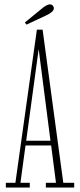

<svg xmlns="http://www.w3.org/2000/svg" viewBox="-20 -834 355 854"><path d="M6 0V-21H48.5L144 -702H169.5L261.5 -21H310V0H184V-21H229L207.5 -187H93.5L71 -21H112.5V0ZM96.5 -208H204.5L152 -615.5ZM98 -724.5 90.5 -734 172 -800.5Q179 -806 187 -810.2Q195 -814.5 202 -814.5Q212.5 -814.5 217.5 -805Q219.5 -801.5 219.5 -797.5Q219.5 -788 209.2 -779.8Q199 -771.5 187.5 -766.5Z"/></svg>

Font: Imbue 50pt Thin
Style: Regular
Weight: 100
Designer: Tyler Finck
Foundry: Etcetera Type Company
Version: Version 1.102; ttfautohint (v1.8.3)